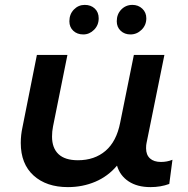

<svg xmlns="http://www.w3.org/2000/svg" viewBox="-20 -759 769 786"><path d="M686 -105 673 -6Q638 7 596 7Q542 7 506.5 -16.5Q471 -40 459 -81Q422 -37 370 -15Q318 7 258 7Q170 7 117.5 -40.5Q65 -88 65 -174Q65 -206 72 -238L131 -534H256L197 -241Q193 -221 193 -200Q193 -153 219.5 -128Q246 -103 299 -103Q367 -103 412 -141.5Q457 -180 472 -257L528 -534H653L580 -174Q578 -166 578 -152Q578 -125 594 -110.5Q610 -96 639 -96Q664 -96 686 -105ZM264 -672Q264 -701 282.5 -720Q301 -739 327 -739Q352 -739 368 -724Q384 -709 384 -684Q384 -656 365 -637Q346 -618 321 -618Q296 -618 280 -633Q264 -648 264 -672ZM458 -672Q458 -701 476.5 -720Q495 -739 522 -739Q546 -739 562.5 -723.5Q579 -708 579 -684Q579 -656 559.5 -637Q540 -618 514 -618Q490 -618 474 -633Q458 -648 458 -672Z"/></svg>

Font: Montserrat Alternates SemiBold
Style: Italic
Weight: 600
Italic angle: -11.3°
Designer: Julieta Ulanovsky
Foundry: Julieta Ulanovsky
Version: Version 7.200